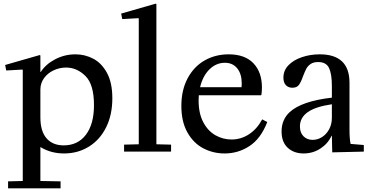

<svg xmlns="http://www.w3.org/2000/svg" viewBox="-20 -826 2012 1046"><path d="M196 -526 200 -524V-434H202Q229 -476 280.5 -503Q332 -530 391 -530Q443 -530 488.5 -506Q534 -482 563 -428.5Q592 -375 592 -291Q592 -200 558 -132Q524 -64 464 -27Q404 10 329 10Q257 10 200 -25V160L310 162V200H24V162L104 160V-445L102 -447L14 -442L8 -472ZM327 -34Q404 -34 448 -92Q492 -150 492 -253Q492 -366 445.5 -412Q399 -458 340 -458Q305 -458 272.5 -443Q240 -428 220 -400.5Q200 -373 200 -338V-187Q200 -111 233.5 -72.5Q267 -34 327 -34Z M828 -806 832 -804V-40L912 -38V0H656V-38L736 -40V-725L734 -727L646 -722L640 -752Z M1241 -66Q1293 -66 1336.5 -94.5Q1380 -123 1408 -175H1410L1436 -161Q1401 -71 1339.5 -30.5Q1278 10 1204 10Q1141 10 1087.5 -18Q1034 -46 1001 -104.5Q968 -163 968 -249Q968 -335 1002 -399Q1036 -463 1094.5 -496.5Q1153 -530 1226 -530Q1314 -530 1360.5 -481.5Q1407 -433 1407 -349Q1407 -327 1404 -309L1402 -307H1063Q1062 -298 1062 -279Q1062 -208 1087.5 -160Q1113 -112 1154 -89Q1195 -66 1241 -66ZM1296 -351Q1297 -358 1297 -371Q1297 -423 1272.5 -453.5Q1248 -484 1205 -484Q1158 -484 1121.5 -448.5Q1085 -413 1070 -351Z M1558 -215Q1623 -275 1788 -294V-359Q1788 -421 1773 -454.5Q1758 -488 1713 -488Q1688 -488 1672.5 -477.5Q1657 -467 1649 -452Q1641 -437 1631 -411Q1620 -379 1608.5 -363.5Q1597 -348 1573 -348Q1551 -348 1537.5 -362Q1524 -376 1524 -403Q1524 -442 1551.5 -470.5Q1579 -499 1624.5 -514.5Q1670 -530 1722 -530Q1884 -530 1884 -375V-120Q1884 -70 1890 -42L1962 -36V0L1790 4L1788 -86H1786Q1767 -44 1726 -17Q1685 10 1634 10Q1581 10 1547.5 -21Q1514 -52 1514 -110Q1514 -174 1558 -215ZM1683 -64Q1710 -64 1734 -79Q1758 -94 1773 -121.5Q1788 -149 1788 -184V-258Q1699 -245 1656.5 -215Q1614 -185 1614 -137Q1614 -103 1633.5 -83.5Q1653 -64 1683 -64Z"/></svg>

Font: Minipax
Style: Regular
Weight: 400
Designer: Raphaël Ronot, Igor Stepanchenko (Cyrillic)
Foundry: steppetype
Version: Version 1.002